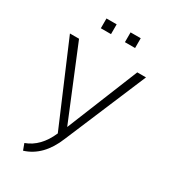

<svg xmlns="http://www.w3.org/2000/svg" viewBox="-211 -789 951 1079"><g transform="rotate(30 264.0 -249.0)"><path d="M17.1 -512.7H76.2L266.6 -49.8L454.1 -512.7H510.7L288.1 15.1Q231.4 154.8 118.2 189.5L103 148.4Q191.9 116.2 238.8 7.8ZM375 -688.5V-625H309.1V-688.5ZM218.8 -688.5V-625H152.8V-688.5Z"/></g></svg>

Font: Sansation Light
Style: Light
Weight: 300
Designer: Bernd Montag
Version: Version 1.301